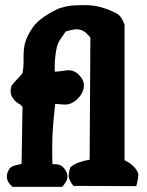

<svg xmlns="http://www.w3.org/2000/svg" viewBox="-20 -732 574 752"><path d="M29.3 0Q18.6 -8.8 12.7 -19Q6.8 -29.3 6.8 -40Q6.8 -55.7 16.6 -70.3Q23.4 -81.1 42.5 -85Q61.5 -88.9 64.5 -90.8Q65.4 -117.2 66.4 -204.1Q67.4 -291 68.4 -312.5Q67.4 -314.5 65.9 -315.9Q64.5 -317.4 63 -318.8Q61.5 -320.3 60.1 -321.8Q58.6 -323.2 56.6 -324.2Q50.8 -327.1 46.4 -330.6Q42 -334 38.1 -337.9Q34.2 -341.8 31.2 -346.2Q28.3 -350.6 25.9 -355.5Q23.4 -360.4 22.5 -365.7Q21.5 -371.1 21.5 -377.9Q21.5 -381.8 22.5 -385.3Q23.4 -388.7 23.9 -391.1Q24.4 -393.6 25.4 -395.5Q30.3 -404.3 47.9 -422.4Q65.4 -440.4 68.4 -446.3Q72.3 -467.8 72.3 -488.3V-515.6Q72.3 -558.6 87.9 -589.8Q105.5 -626 127 -646Q148.4 -666 185.5 -686.5Q196.3 -692.4 205.1 -696.3Q213.9 -700.2 223.1 -702.6Q232.4 -705.1 240.7 -707Q249 -709 260.3 -710Q271.5 -710.9 281.7 -711.4Q292 -711.9 307.6 -711.9H316.4Q372.1 -711.9 432.6 -681.6Q446.3 -674.8 454.1 -663.6Q461.9 -652.3 467.8 -635.7V-104.5Q499 -89.8 514.6 -66.4Q517.6 -61.5 519.5 -56.6Q521.5 -51.8 521.5 -49.3Q521.5 -46.9 521.5 -43Q521.5 -36.1 516.6 -13.7L513.7 -2.9L267.6 -3.9Q258.8 -14.6 253.9 -24.9Q249 -35.2 249 -44.9Q249 -54.7 254.9 -76.2Q262.7 -83 271.5 -87.9Q280.3 -92.8 290 -96.2Q299.8 -99.6 309.1 -102.1Q318.4 -104.5 331.1 -106.4L334 -585Q333 -586.9 329.1 -590.8Q325.2 -594.7 323.7 -596.2Q322.3 -597.7 318.8 -601.1Q315.4 -604.5 313.5 -606Q311.5 -607.4 308.1 -609.4Q304.7 -611.3 302.2 -612.8Q299.8 -614.3 295.9 -615.2Q292 -616.2 288.1 -616.7Q284.2 -617.2 280.3 -617.2Q264.6 -617.2 237.3 -608.4Q233.4 -603.5 229 -596.7Q224.6 -589.8 221.2 -585Q217.8 -580.1 213.9 -574.2Q210 -568.4 207.5 -562Q205.1 -555.7 203.1 -549.8Q194.3 -508.8 194.3 -472.7V-451.2Q201.2 -451.2 212.9 -452.6Q224.6 -454.1 234.4 -455.6Q244.1 -457 248 -457Q271.5 -457 290 -438Q308.6 -418.9 308.6 -398.4Q308.6 -370.1 285.2 -346.2Q261.7 -322.3 233.4 -322.3Q228.5 -322.3 196.3 -325.2Q195.3 -316.4 194.3 -306.6Q193.4 -296.9 192.4 -288.6Q191.4 -280.3 190.4 -270.5Q189.5 -260.7 189 -252Q188.5 -243.2 187.5 -232.9Q186.5 -222.7 186 -212.4Q185.5 -202.1 185.1 -190.9Q184.6 -179.7 184.6 -168Q184.6 -154.3 184.6 -142.1Q184.6 -129.9 184.6 -120.1Q184.6 -110.4 185.1 -102.5Q185.5 -94.7 185.5 -88.9H187.5H197.3Q217.8 -88.9 231 -73.2Q244.1 -57.6 244.1 -39.1Q244.1 -23.4 223.6 0Z"/></svg>

Font: Essays1743
Style: Bold
Weight: 700
Designer: Based on the typeface in a 1743 English translation of the essays of Montaigne.  PostScript/TrueType font designed by Jo
Version: Version 002.100